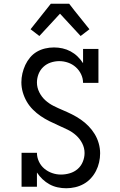

<svg xmlns="http://www.w3.org/2000/svg" viewBox="-20 -996 640 1024"><path d="M333 8Q310 8 287 3Q264 -2 244 -13Q224 -24 207 -40Q190 -56 177 -76V0H95V-181H177Q177 -157 187.5 -134.5Q198 -112 216.5 -96.5Q235 -81 258 -73Q281 -65 305 -65Q329 -65 352.5 -72Q376 -79 394 -94.5Q412 -110 421.5 -133Q431 -156 431 -180Q431 -207 418.5 -231.5Q406 -256 386 -274Q366 -292 341.5 -304Q317 -316 292 -327Q267 -338 243 -350Q219 -362 197 -377Q175 -392 155.5 -411.5Q136 -431 122.5 -454.5Q109 -478 101.5 -504Q94 -530 94 -557Q94 -581 99.5 -604.5Q105 -628 115 -649.5Q125 -671 140.5 -689.5Q156 -708 176.5 -720Q197 -732 220.5 -737.5Q244 -743 268 -743Q291 -743 313.5 -738Q336 -733 356.5 -722Q377 -711 393.5 -695Q410 -679 423 -659V-735H505V-554H423Q423 -578 412.5 -600Q402 -622 384 -638Q366 -654 343 -662Q320 -670 296 -670Q273 -670 250.5 -662.5Q228 -655 211 -639Q194 -623 185.5 -601Q177 -579 177 -556Q177 -529 189.5 -504Q202 -479 222 -461Q242 -443 266 -431Q290 -419 315 -408.5Q340 -398 364 -386Q388 -374 410.5 -358.5Q433 -343 452 -323.5Q471 -304 485 -281Q499 -258 506.5 -231.5Q514 -205 514 -178Q514 -154 508.5 -130Q503 -106 492 -84.5Q481 -63 464.5 -45Q448 -27 426.5 -15Q405 -3 381 2.5Q357 8 333 8ZM190 -804 143 -840 251 -976H349L376 -941L457 -840L410 -804L300 -923Z"/></svg>

Font: Iosevka Plex Etoile
Style: Regular
Weight: 400
Designer: Belleve Invis
Foundry: Belleve Invis
Version: Version 25.1.1; ttfautohint (v1.8.4)